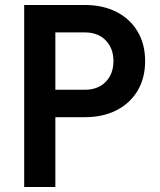

<svg xmlns="http://www.w3.org/2000/svg" viewBox="-20 -750 640 770"><path d="M77 0V-730H320Q393 -730 447.5 -702Q502 -674 532 -623.5Q562 -573 562 -505Q562 -437 532 -386.5Q502 -336 447.5 -308Q393 -280 320 -280H202V0ZM202 -390H320Q373 -390 404 -422Q435 -454 435 -505Q435 -556 404 -588Q373 -620 320 -620H202Z"/></svg>

Font: Tiny
Style: Bold
Weight: 700
Monospace: yes
Designer: Philipp Nurullin, Konstantin Bulenkov
Foundry: JetBrains
Version: Version 2.251; ttfautohint (v1.8.4.7-5d5b)